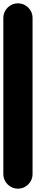

<svg xmlns="http://www.w3.org/2000/svg" viewBox="-20 -1130 215 1150"><path d="M0 -87.7H175V-1022.7H0ZM87.7 -175Q63.7 -175 43.7 -163.2Q23.7 -151.3 11.8 -131.3Q0 -111.3 0 -87.7Q0 -63.7 11.8 -43.7Q23.7 -23.7 43.7 -11.8Q63.7 0 87.7 0Q111.3 0 131.3 -11.8Q151.3 -23.7 163.2 -43.7Q175 -63.7 175 -87.7Q175 -111.3 163.2 -131.3Q151.3 -151.3 131.3 -163.2Q111.3 -175 87.7 -175ZM87.7 -1110Q63.7 -1110 43.7 -1098.2Q23.7 -1086.3 11.8 -1066.3Q0 -1046.3 0 -1022.7Q0 -998.7 11.8 -978.7Q23.7 -958.7 43.7 -946.8Q63.7 -935 87.7 -935Q111.3 -935 131.3 -946.8Q151.3 -958.7 163.2 -978.7Q175 -998.7 175 -1022.7Q175 -1046.3 163.2 -1066.3Q151.3 -1086.3 131.3 -1098.2Q111.3 -1110 87.7 -1110Z"/></svg>

Font: Wavefont Thin
Style: Regular
Weight: 100
Monospace: yes
Version: Version 3.005;gftools[0.9.33]